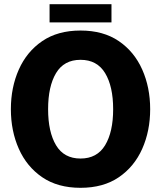

<svg xmlns="http://www.w3.org/2000/svg" viewBox="-20 -886 770 918"><path d="M365 12Q256 12 182 -38.5Q108 -89 70 -174.5Q32 -260 32 -364Q32 -468 70 -553.5Q108 -639 182 -689.5Q256 -740 365 -740Q474 -740 548 -689.5Q622 -639 660 -553.5Q698 -468 698 -364Q698 -260 660 -174.5Q622 -89 548 -38.5Q474 12 365 12ZM365 -128Q444 -128 482.5 -191.5Q521 -255 521 -364Q521 -473 482.5 -536.5Q444 -600 365 -600Q286 -600 248 -536.5Q210 -473 210 -364Q210 -255 248 -191.5Q286 -128 365 -128ZM217 -779V-866H513V-779Z"/></svg>

Font: Murecho
Style: Bold
Weight: 700
Designer: Neil Summerour
Foundry: Positype
Version: Version 1.010; ttfautohint (v1.8.3)